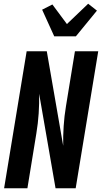

<svg xmlns="http://www.w3.org/2000/svg" viewBox="-20 -1010 547 1030"><path d="M2 0 123 -735H231L319 -228Q318 -280 321.5 -333.5Q325 -387 334 -441L382 -735H507L386 0H278L190 -507Q191 -455 187.5 -401.5Q184 -348 175 -294L127 0ZM271 -815 206 -958 261 -986 339 -881 453 -990 500 -953 387 -815Z"/></svg>

Font: Iosevka Curly Extrabold
Style: Italic
Weight: 800
Italic angle: -9°
Monospace: yes
Designer: Belleve Invis
Foundry: Belleve Invis
Version: Version 22.1.2; ttfautohint (v1.8.4)